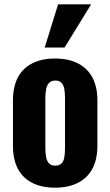

<svg xmlns="http://www.w3.org/2000/svg" viewBox="-20 -859 511 889"><path d="M235 10Q173 10 129 -12.5Q85 -35 62.5 -78Q40 -121 40 -185V-393Q40 -457 62.5 -500Q85 -543 129 -565.5Q173 -588 235 -588Q297 -588 341 -565.5Q385 -543 408 -500Q431 -457 431 -393V-185Q431 -121 408 -78Q385 -35 341 -12.5Q297 10 235 10ZM236 -92Q255 -92 265 -102.5Q275 -113 278 -131.5Q281 -150 281 -174V-403Q281 -428 278 -446Q275 -464 265 -475Q255 -486 236 -486Q217 -486 207 -475Q197 -464 193.5 -446Q190 -428 190 -403V-174Q190 -150 193.5 -131.5Q197 -113 207 -102.5Q217 -92 236 -92ZM187 -639 249 -839H402L279 -639Z"/></svg>

Font: Oswald SemiBold
Style: Regular
Weight: 600
Designer: Vernon Adams
Foundry: Vernon Adams
Version: Version 4.103;gftools[0.9.33.dev8+g029e19f]